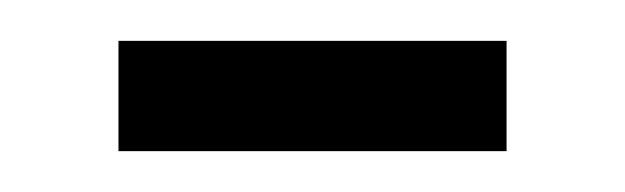

<svg xmlns="http://www.w3.org/2000/svg" viewBox="-20 -315 306 94"><path d="M38 -295V-241H228V-295Z"/></svg>

Font: Secuela Light
Style: Regular
Weight: 300
Designer: Fernando Haro
Foundry: deFharo
Version: Version 1.708